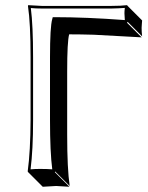

<svg xmlns="http://www.w3.org/2000/svg" viewBox="-20 -668 577 748"><path d="M241.7 -388.7V-143.6Q241.7 -9.8 251.5 56.6L194.8 0L193.8 2.9L250.5 59.6Q248.5 59.6 198.7 56.6Q198.7 56.6 146.5 59.6L89.8 2.9L87.9 0Q98.6 -79.1 99.1 -200.2V-444.8Q99.1 -577.6 88.9 -645L89.8 -647.9Q91.8 -647.9 142.1 -645H415Q450.7 -645 475.1 -647.9L477.1 -645L533.7 -588.4Q533.2 -583 532.7 -575.7Q531.7 -564.9 531.7 -559.6Q531.7 -543 533.7 -526.4L477.1 -583L475.1 -579.1L531.7 -522.5Q531.7 -522.5 345.2 -532.7Q293 -534.2 249.5 -534.2Q241.7 -506.8 241.7 -388.7ZM174.8 -444.8Q174.8 -564 183.6 -593.8L185.5 -601.1H192.9Q315.9 -601.1 466.3 -589.8Q465.3 -604.5 464.8 -616.2Q464.8 -624.5 466.3 -637.2Q442.4 -635.3 415 -634.8H142.1Q119.1 -634.8 100.1 -636.7Q108.9 -568.8 108.9 -444.8V-200.2Q108.9 -85 99.1 -8.3Q119.1 -10.3 142.1 -9.8Q165.5 -9.8 183.6 -8.3Q174.8 -75.2 174.8 -200.2Z"/></svg>

Font: Linux Biolinum Shadow O
Style: Regular
Weight: 400
Designer: Philipp H. Poll
Foundry: Philipp H. Poll
Version: Version 1.0.4